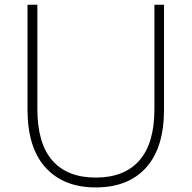

<svg xmlns="http://www.w3.org/2000/svg" viewBox="-20 -798 820 822"><path d="M97.8 -328.9V-777.8H140V-331.1Q140 -184.4 203.9 -111.1Q267.8 -37.8 390 -37.8Q512.2 -37.8 576.7 -111.1Q641.1 -184.4 641.1 -331.1V-777.8H682.2V-328.9Q682.2 -165.6 605.6 -80.6Q528.9 4.4 390 4.4Q252.2 4.4 175 -80.6Q97.8 -165.6 97.8 -328.9Z"/></svg>

Font: Paperlogy 2 ExtraLight
Style: Regular
Weight: 250
Designer: redesigned by Lee Juim, glyphs from Gmarket Sans & Montserrat
Foundry: PT&
Version: Version 1.001